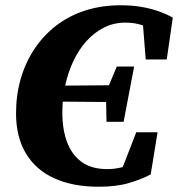

<svg xmlns="http://www.w3.org/2000/svg" viewBox="-20 -692 677 730"><path d="M158 -306 164 -366 417 -368 411 -304ZM385 -229 383 -327 386 -348 424 -439H490L450 -229ZM355 18Q256 18 185.5 -14.5Q115 -47 78 -109.5Q41 -172 41 -261Q41 -331 59 -393Q77 -455 111 -506Q145 -557 193.5 -594.5Q242 -632 304 -652Q366 -672 439 -672Q481 -672 516.5 -666Q552 -660 582 -649.5Q612 -639 637 -625L614 -466H534L522 -618L582 -561Q553 -584 524 -595Q495 -606 457 -606Q413 -606 376 -587.5Q339 -569 309.5 -536.5Q280 -504 259.5 -461Q239 -418 228 -367.5Q217 -317 217 -264Q217 -199 235.5 -150.5Q254 -102 291.5 -75.5Q329 -49 388 -49Q420 -49 451 -58Q482 -67 514 -82L436 -29L498 -189H579L553 -29Q520 -11 471.5 3.5Q423 18 355 18Z"/></svg>

Font: Source Serif 4 ExtraBold
Style: Italic
Weight: 800
Italic angle: -12°
Designer: Frank Grießhammer
Foundry: Adobe Systems Incorporated
Version: Version 4.004;hotconv 1.0.116;makeotfexe 2.5.65601